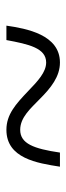

<svg xmlns="http://www.w3.org/2000/svg" viewBox="176 -656 207 599"><g transform="rotate(-90 279.5 -356.5)"><path d="M59 -273H103C115 -355 131 -397 174 -397C213 -397 241 -364 270 -336C305 -301 340 -273 384 -273C471 -273 490 -378 499 -440H454C441 -370 429 -316 384 -316C354 -316 326 -342 295 -372C254 -411 222 -440 174 -440C85 -440 70 -344 59 -273Z"/></g></svg>

Font: Noto Serif Bengali Light
Style: Regular
Weight: 300
Designer: Juan Bruce, Universal Thirst, Indian Type Foundry and the Monotype Design Team.
Foundry: Monotype Imaging Inc.
Version: Version 2.003